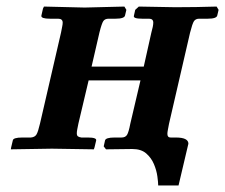

<svg xmlns="http://www.w3.org/2000/svg" viewBox="-20 -454 686 585"><path d="M495 -77Q493 -66 491.5 -58.5Q490 -51 490 -46Q490 -35 500 -35H516Q554 -35 554 -16Q554 -15 553.5 -14Q553 -13 553 -12L524 111H462Q462 102 459.5 83.5Q457 65 449 46Q441 27 425.5 13.5Q410 0 383 0L303 1L296 -8L300 -26Q302 -35 329 -35H350Q362 -35 367 -43Q372 -51 377 -77L408 -209H250L219 -78Q217 -68 215.5 -60.5Q214 -53 214 -48Q214 -41 217.5 -38.5Q221 -36 228 -35H248Q275 -35 273 -26L268 -5L266 1L138 -1Q113 -1 76 0Q39 1 13 1L14 -5L19 -26Q20 -35 48 -35H74Q86 -36 91 -44Q96 -52 102 -78L166 -355Q168 -366 169.5 -373Q171 -380 171 -385Q171 -397 157 -397H132Q105 -397 106 -406L111 -428L114 -434L238 -431Q264 -432 298 -432.5Q332 -433 359 -434L365 -424L361 -407Q359 -397 332 -397H311Q300 -397 295 -390Q290 -383 283 -355L259 -251H418L441 -354Q447 -375 447 -385Q447 -397 434 -397H413Q385 -397 388 -406L392 -424L403 -434L514 -432Q542 -432 577 -432.5Q612 -433 640 -434L646 -424L642 -407Q640 -397 613 -397H587Q576 -397 571 -389.5Q566 -382 559 -354Z"/></svg>

Font: Libertinus Serif Semibold Italic
Style: Regular
Weight: 600
Italic angle: -11.5°
Designer: Philipp H. Poll, Khaled Hosny
Foundry: Caleb Maclennan
Version: Version 7.051;RELEASE